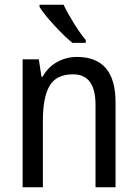

<svg xmlns="http://www.w3.org/2000/svg" viewBox="-20 -786 577 806"><path d="M146 -766V-757Q164 -727 208 -679.5Q252 -632 284 -606H340V-618Q317 -645 290 -688.5Q263 -732 247 -766ZM159 -464H154L143 -537H75V0H160V-279Q160 -377 188 -425.5Q216 -474 287 -474Q381 -474 381 -346V0H465V-357Q465 -547 303 -547Q258 -547 219.5 -525.5Q181 -504 159 -464Z"/></svg>

Font: Noto Sans UI SemiCondensed
Style: Regular
Weight: 400
Width: 4
Designer: Monotype Design Team
Foundry: Monotype Imaging Inc.
Version: 1.001